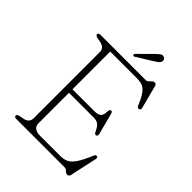

<svg xmlns="http://www.w3.org/2000/svg" viewBox="-253 -991 1129 1129"><g transform="rotate(45 311.0 -427.0)"><path d="M59 -688Q59 -700 76 -700H455Q462.5 -700 469.5 -707Q476.5 -714 483.8 -721Q491 -728 499 -728Q512.5 -728 516 -713L553 -570.5Q557.5 -553.5 544 -551Q532.5 -548.5 525 -566.5Q505 -615 487.5 -637Q470 -659 450.8 -665Q431.5 -671 405 -671H186V-357H364Q398 -357 410.2 -367.8Q422.5 -378.5 423.5 -407.5Q424.5 -428 432.5 -429.5Q444.5 -432 448.5 -416L483 -283Q487 -266.5 475.5 -263.5Q465.5 -261 458 -277Q445 -305 431.2 -316.5Q417.5 -328 390 -328H186V-75Q186 -52.5 200.5 -40.8Q215 -29 247.5 -29H411.5Q441 -29 462.8 -39.2Q484.5 -49.5 504.8 -79.8Q525 -110 549.5 -169Q555 -182.5 565 -181Q576.5 -179.5 572.5 -162L536 5Q533 20 519 20Q508 20 498.5 10Q489 0 479 0H76Q59 0 59 -12Q59 -22 78 -26L104 -31Q145 -39 145 -75V-625Q145 -661 104 -669L78 -674Q59 -678 59 -688ZM380 -845Q396 -860.5 406.8 -868.5Q417.5 -876.5 429.5 -872Q438.5 -868.5 442.2 -860.2Q446 -852 442.5 -843.5Q439.5 -834 430 -827Q420.5 -820 408.5 -812.5L308 -750.5Q301 -746.5 296.5 -752Q294 -755 295.8 -758.8Q297.5 -762.5 300 -765.5Z"/></g></svg>

Font: Fraunces 9pt SuperSoft Thin
Style: Regular
Weight: 100
Version: Version 1.000;[b76b70a41]